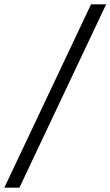

<svg xmlns="http://www.w3.org/2000/svg" viewBox="-50 -780 512 890"><path d="M-30 90 372 -760H442L40 90Z"/></svg>

Font: DM Sans 9pt Light
Style: Italic
Weight: 300
Italic angle: -10°
Version: Version 4.004;gftools[0.9.30]